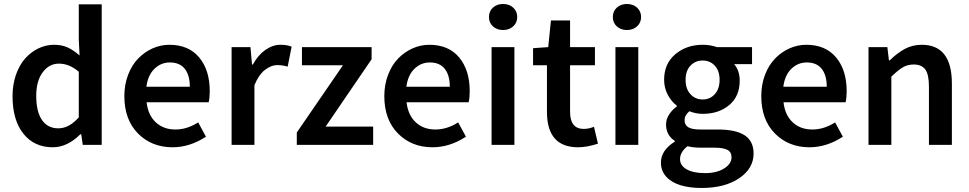

<svg xmlns="http://www.w3.org/2000/svg" viewBox="-20 -728 4872 965"><path d="M43 -245.1Q43 -303.2 60.3 -352.5Q77.6 -401.9 106.7 -434.3Q135.7 -466.8 173.3 -484.9Q210.9 -502.9 251 -502.9Q290.5 -502.9 319.6 -489.7Q348.6 -476.6 379.9 -449.2L376 -527.8V-706.1H491.2V0H396L388.2 -53.2H383.8Q318.4 12.2 245.1 12.2Q151.9 12.2 97.4 -56.2Q43 -124.5 43 -245.1ZM162.1 -246.1Q162.1 -167 190.9 -125Q219.7 -83 272.9 -83Q327.6 -83 376 -138.2V-367.2Q329.1 -408.2 275.9 -408.2Q227.1 -408.2 194.6 -364.7Q162.1 -321.3 162.1 -246.1Z M605 -245.1Q605 -303.2 624 -352.5Q643.1 -401.9 674.8 -434.3Q706.5 -466.8 747.1 -484.9Q787.6 -502.9 831.1 -502.9Q928.2 -502.9 981.2 -439.2Q1034.2 -375.5 1034.2 -270Q1034.2 -236.3 1028.8 -213.9H716.8Q724.1 -149.4 762.9 -113.3Q801.8 -77.1 861.8 -77.1Q919.9 -77.1 976.1 -112.8L1015.1 -41Q934.1 12.2 847.2 12.2Q742.2 12.2 673.6 -57.1Q605 -126.5 605 -245.1ZM715.8 -292H934.1Q934.1 -350.1 908.7 -382.1Q883.3 -414.1 834 -414.1Q788.6 -414.1 755.9 -381.8Q723.1 -349.6 715.8 -292Z M1144 0V-491.2H1238.8L1246.6 -403.8H1251Q1276.9 -451.2 1313.7 -477.1Q1350.6 -502.9 1389.6 -502.9Q1424.3 -502.9 1445.8 -493.2L1425.8 -393.1Q1398.4 -400.9 1375 -400.9Q1342.3 -400.9 1311 -376.2Q1279.8 -351.6 1258.8 -299.8V0Z M1471.7 0V-62L1703.6 -399.9H1497.6V-491.2H1847.7V-430.2L1616.7 -91.8H1855.5V0Z M1911.6 -245.1Q1911.6 -303.2 1930.7 -352.5Q1949.7 -401.9 1981.4 -434.3Q2013.2 -466.8 2053.7 -484.9Q2094.2 -502.9 2137.7 -502.9Q2234.9 -502.9 2287.8 -439.2Q2340.8 -375.5 2340.8 -270Q2340.8 -236.3 2335.4 -213.9H2023.4Q2030.8 -149.4 2069.6 -113.3Q2108.4 -77.1 2168.5 -77.1Q2226.6 -77.1 2282.7 -112.8L2321.8 -41Q2240.7 12.2 2153.8 12.2Q2048.8 12.2 1980.2 -57.1Q1911.6 -126.5 1911.6 -245.1ZM2022.5 -292H2240.7Q2240.7 -350.1 2215.3 -382.1Q2189.9 -414.1 2140.6 -414.1Q2095.2 -414.1 2062.5 -381.8Q2029.8 -349.6 2022.5 -292Z M2437.5 -642.1Q2437.5 -671.4 2457.5 -689.7Q2477.5 -708 2508.3 -708Q2539.1 -708 2559.3 -689.7Q2579.6 -671.4 2579.6 -642.1Q2579.6 -613.8 2559.3 -595.5Q2539.1 -577.1 2508.3 -577.1Q2477.5 -577.1 2457.5 -595.5Q2437.5 -613.8 2437.5 -642.1ZM2450.7 0V-491.2H2565.4V0Z M2659.2 -399.9V-485.8L2735.4 -491.2L2749 -625H2845.2V-491.2H2970.2V-399.9H2845.2V-166Q2845.2 -80.1 2914.1 -80.1Q2939.5 -80.1 2965.3 -90.8L2985.4 -5.9Q2930.2 12.2 2885.3 12.2Q2729 12.2 2729 -166V-399.9Z M3060.1 -642.1Q3060.1 -671.4 3080.1 -689.7Q3100.1 -708 3130.9 -708Q3161.6 -708 3181.9 -689.7Q3202.1 -671.4 3202.1 -642.1Q3202.1 -613.8 3181.9 -595.5Q3161.6 -577.1 3130.9 -577.1Q3100.1 -577.1 3080.1 -595.5Q3060.1 -613.8 3060.1 -642.1ZM3073.2 0V-491.2H3188V0Z M3301.8 88.9Q3301.8 27.3 3371.6 -16.1V-20Q3327.6 -48.3 3327.6 -102.1Q3327.6 -128.9 3343 -152.6Q3358.4 -176.3 3381.8 -192.9V-196.8Q3354.5 -217.3 3336.2 -251.7Q3317.9 -286.1 3317.9 -327.1Q3317.9 -408.2 3374.3 -455.6Q3430.7 -502.9 3511.7 -502.9Q3549.3 -502.9 3583.5 -491.2H3759.8V-405.8H3669.9Q3697.8 -373 3697.8 -323.2Q3697.8 -244.1 3645.3 -200Q3592.8 -155.8 3511.7 -155.8Q3477.5 -155.8 3444.8 -168.9Q3432.6 -158.2 3426.8 -147.9Q3420.9 -137.7 3420.9 -122.1Q3420.9 -100.1 3439.2 -88.6Q3457.5 -77.1 3500.5 -77.1H3587.9Q3678.2 -77.1 3722.9 -47.9Q3767.6 -18.6 3767.6 43.9Q3767.6 118.2 3695.6 167.5Q3623.5 216.8 3505.9 216.8Q3446.3 216.8 3400.9 203.1Q3355.5 189.5 3328.6 160.2Q3301.8 130.9 3301.8 88.9ZM3397.9 71.8Q3397.9 104.5 3431.6 123.3Q3465.3 142.1 3523.9 142.1Q3582 142.1 3619.4 118.7Q3656.7 95.2 3656.7 63Q3656.7 35.6 3635.5 24.9Q3614.3 14.2 3569.8 14.2H3502.9Q3463.9 14.2 3435.5 6.8Q3397.9 36.1 3397.9 71.8ZM3425.8 -327.1Q3425.8 -281.2 3450.2 -254.6Q3474.6 -228 3511.7 -228Q3548.3 -228 3572.5 -254.6Q3596.7 -281.2 3596.7 -327.1Q3596.7 -371.6 3572.8 -397.7Q3548.8 -423.8 3511.7 -423.8Q3474.6 -423.8 3450.2 -397.9Q3425.8 -372.1 3425.8 -327.1Z M3806.2 -245.1Q3806.2 -303.2 3825.2 -352.5Q3844.2 -401.9 3876 -434.3Q3907.7 -466.8 3948.2 -484.9Q3988.8 -502.9 4032.2 -502.9Q4129.4 -502.9 4182.4 -439.2Q4235.4 -375.5 4235.4 -270Q4235.4 -236.3 4230 -213.9H3918Q3925.3 -149.4 3964.1 -113.3Q4002.9 -77.1 4063 -77.1Q4121.1 -77.1 4177.2 -112.8L4216.3 -41Q4135.3 12.2 4048.3 12.2Q3943.4 12.2 3874.8 -57.1Q3806.2 -126.5 3806.2 -245.1ZM3917 -292H4135.3Q4135.3 -350.1 4109.9 -382.1Q4084.5 -414.1 4035.2 -414.1Q3989.7 -414.1 3957 -381.8Q3924.3 -349.6 3917 -292Z M4345.2 0V-491.2H4439.9L4447.8 -424.8H4452.1Q4489.7 -461.9 4528.1 -482.4Q4566.4 -502.9 4612.8 -502.9Q4764.2 -502.9 4764.2 -308.1V0H4648.9V-293Q4648.9 -353 4630.9 -378.4Q4612.8 -403.8 4571.8 -403.8Q4541.5 -403.8 4517.6 -389.6Q4493.7 -375.5 4460 -342.8V0Z"/></svg>

Font: Source Sans Pro Semibold
Style: Regular
Weight: 600
Designer: Paul D. Hunt
Foundry: Adobe Systems Incorporated
Version: Version 2.020;PS 2.0;hotconv 1.0.86;makeotf.lib2.5.63406